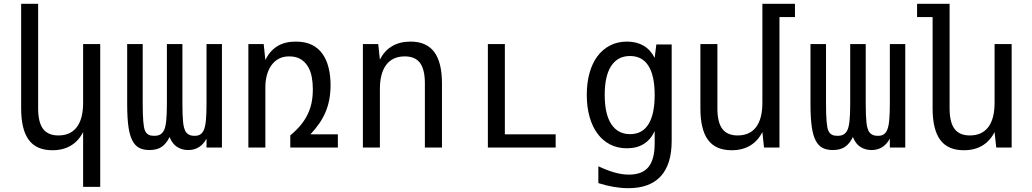

<svg xmlns="http://www.w3.org/2000/svg" viewBox="-20 -780 5458 1015"><path d="M419.4 -82Q395.5 -34.7 354.7 -10.3Q314 14.2 256.8 14.2Q172.4 14.2 132.1 -40.5Q91.8 -95.2 91.8 -207V-759.8H181.6V-207Q181.6 -133.3 207.8 -98.6Q233.9 -64 288.6 -64Q353 -64 386.2 -108.2Q419.4 -152.3 419.4 -236.8V-546.9H509.8V208H419.4Z M770 13.2Q739.7 13.2 717.3 2.4Q694.8 -8.3 679.7 -37.1Q672.9 -50.3 667.7 -67.9Q662.6 -85.4 659.2 -108.6Q655.8 -131.8 654.1 -161.9Q652.3 -191.9 652.3 -230V-546.9H734.4V-233.9Q734.4 -175.8 737.3 -140.1Q738.8 -122.1 741.2 -107.7Q743.7 -93.3 749.8 -83Q755.9 -72.8 766.4 -67.4Q776.9 -62 794.4 -62Q816.4 -62 828.4 -69.8Q840.3 -77.6 847.2 -91.8Q855 -107.4 858.6 -140.6Q862.3 -173.8 862.3 -233.9V-546.9H944.3V-233.9Q944.3 -197.8 945.3 -173.1Q946.3 -148.4 948.2 -131.8Q950.2 -115.2 952.9 -105.5Q955.6 -95.7 958.5 -89.4Q964.8 -76.7 976.8 -69.3Q988.8 -62 1008.3 -62Q1029.3 -62 1040.3 -70.3Q1051.3 -78.6 1057.1 -91.8Q1065.4 -109.9 1068.6 -144.5Q1071.8 -179.2 1071.8 -233.9V-546.9H1153.3V0H1071.8V-46.9Q1038.6 13.2 975.1 13.2Q941.9 13.2 916.3 -3.2Q890.6 -19.5 876.5 -55.7Q859.4 -20.5 834.7 -3.7Q810.1 13.2 770 13.2Z M1293 -546.9H1374L1382.8 -462.9Q1406.7 -511.7 1446.3 -535.9Q1485.8 -560.1 1543.5 -560.1Q1593.8 -560.1 1628.2 -543.2Q1662.6 -526.4 1684.6 -495.6Q1706.5 -464.8 1717 -422.4Q1727.5 -379.9 1727.5 -330.6Q1727.5 -292 1721.2 -256.1Q1714.8 -220.2 1700.7 -187Q1687.5 -155.8 1667.5 -127Q1647.5 -98.1 1621.1 -69.8H1766.1V0H1514.6V-64.5Q1545.4 -89.8 1567.9 -116.5Q1590.3 -143.1 1605 -172.9Q1619.1 -201.2 1626.5 -233.9Q1633.8 -266.6 1633.8 -309.1Q1633.8 -342.3 1627.9 -374Q1622.1 -405.8 1606 -431.2Q1590.3 -455.6 1566.7 -468.8Q1543 -481.9 1509.3 -481.9Q1476.1 -481.9 1453.1 -469.2Q1430.2 -456.5 1414.6 -434.6Q1398.9 -412.6 1390.9 -382.8Q1382.8 -353 1382.8 -318.8V0H1293Z M1898.4 -546.9H1979.5L1988.3 -464.8Q2012.2 -512.2 2053.2 -536.1Q2094.2 -560.1 2150.4 -560.1Q2234.4 -560.1 2275.4 -505.4Q2316.4 -450.7 2316.4 -338.9V0H2226.1V-338.9Q2226.1 -412.6 2200.4 -447.3Q2174.8 -481.9 2119.6 -481.9Q2055.7 -481.9 2022 -437.5Q1988.3 -393.1 1988.3 -309.1V0H1898.4Z M2559.1 -546.9H2648.9V-69.8H2917.5V0H2559.1Z M3301.8 214.8Q3264.6 214.8 3224.4 208Q3184.1 201.2 3143.1 188V99.1Q3167.5 110.4 3189.2 118.7Q3210.9 127 3230.5 132.3Q3250 137.7 3268.3 140.4Q3286.6 143.1 3304.7 143.1Q3375.5 143.1 3408.2 102.8Q3440.9 62.5 3440.9 -22V-86.9Q3420.4 -42.5 3383.8 -19.3Q3347.2 3.9 3293.9 3.9Q3245.1 3.9 3205.8 -16.1Q3166.5 -36.1 3139.2 -72.8Q3111.8 -109.4 3096.9 -161.6Q3082 -213.9 3082 -278.3Q3082 -342.8 3096.7 -394.8Q3111.3 -446.8 3138.9 -483.4Q3166.5 -520 3205.8 -540Q3245.1 -560.1 3294.4 -560.1Q3344.7 -560.1 3381.6 -538.8Q3418.5 -517.6 3440.9 -474.1L3449.7 -544.9H3530.8V-35.2Q3530.8 88.9 3472.9 151.9Q3415 214.8 3301.8 214.8ZM3311 -70.8Q3375.5 -70.8 3408.2 -123.5Q3440.9 -176.3 3440.9 -277.8Q3440.9 -379.4 3408.2 -431.6Q3375.5 -483.9 3310.5 -483.9Q3246.1 -483.9 3211.4 -431.9Q3176.8 -379.9 3176.8 -278.3Q3176.8 -176.3 3211.7 -123.5Q3246.6 -70.8 3311 -70.8Z M3847.7 14.2Q3763.2 14.2 3722.9 -40.5Q3682.6 -95.2 3682.6 -207V-546.9H3772.5V-207Q3772.5 -133.3 3798.6 -98.6Q3824.7 -64 3879.4 -64Q3943.8 -64 3977.1 -108.2Q4010.3 -152.3 4010.3 -236.8V-759.8H4182.6V-689.9H4100.6V0H4019L4010.3 -82Q3986.3 -34.7 3945.6 -10.3Q3904.8 14.2 3847.7 14.2Z M4382.3 13.2Q4352.1 13.2 4329.6 2.4Q4307.1 -8.3 4292 -37.1Q4285.2 -50.3 4280 -67.9Q4274.9 -85.4 4271.5 -108.6Q4268.1 -131.8 4266.4 -161.9Q4264.6 -191.9 4264.6 -230V-546.9H4346.7V-233.9Q4346.7 -175.8 4349.6 -140.1Q4351.1 -122.1 4353.5 -107.7Q4356 -93.3 4362.1 -83Q4368.2 -72.8 4378.7 -67.4Q4389.2 -62 4406.7 -62Q4428.7 -62 4440.7 -69.8Q4452.6 -77.6 4459.5 -91.8Q4467.3 -107.4 4470.9 -140.6Q4474.6 -173.8 4474.6 -233.9V-546.9H4556.6V-233.9Q4556.6 -197.8 4557.6 -173.1Q4558.6 -148.4 4560.5 -131.8Q4562.5 -115.2 4565.2 -105.5Q4567.9 -95.7 4570.8 -89.4Q4577.1 -76.7 4589.1 -69.3Q4601.1 -62 4620.6 -62Q4641.6 -62 4652.6 -70.3Q4663.6 -78.6 4669.4 -91.8Q4677.7 -109.9 4680.9 -144.5Q4684.1 -179.2 4684.1 -233.9V-546.9H4765.6V0H4684.1V-46.9Q4650.9 13.2 4587.4 13.2Q4554.2 13.2 4528.6 -3.2Q4502.9 -19.5 4488.8 -55.7Q4471.7 -20.5 4447 -3.7Q4422.4 13.2 4382.3 13.2Z M5075.2 14.2Q4990.7 14.2 4950.4 -40.5Q4910.2 -95.2 4910.2 -207V-689.9H4828.1V-759.8H5000V-207Q5000 -133.3 5026.1 -98.6Q5052.2 -64 5106.9 -64Q5171.4 -64 5204.6 -108.2Q5237.8 -152.3 5237.8 -236.8V-546.9H5328.1V0H5246.6L5237.8 -82Q5213.9 -34.7 5173.1 -10.3Q5132.3 14.2 5075.2 14.2Z"/></svg>

Font: Hack
Style: Regular
Weight: 400
Monospace: yes
Designer: Christopher Simpkins
Foundry: Christopher Simpkins
Version: Version 2.019; ttfautohint (v1.4.1) -l 4 -r 80 -G 350 -x 0 -